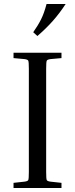

<svg xmlns="http://www.w3.org/2000/svg" viewBox="-20 -945 377 965"><path d="M48 -653V-680H289V-653L234 -648Q218 -646 215 -640Q212 -634 212 -599V-81Q212 -46 215 -40Q218 -34 234 -32L289 -26V0H48V-26L103 -32Q119 -34 122 -40Q125 -46 125 -81V-599Q125 -634 122 -640Q119 -646 103 -648ZM168 -764 147 -783Q171 -817 186.5 -848Q202 -879 214 -925H310Q280 -879 246.5 -841Q213 -803 168 -764Z"/></svg>

Font: Inria Serif
Style: Regular
Weight: 400
Designer: Black Foundry Team
Foundry: Black Foundry
Version: Version 1.000; ttfautohint (v1.8.3)